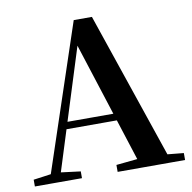

<svg xmlns="http://www.w3.org/2000/svg" viewBox="-82 -827 910 910"><g transform="rotate(-10 373.0 -372.5)"><path d="M13.2 0V-32.6L112.6 -46.3H131.1L239.8 -32.6V0ZM82.8 0 331.4 -744.6H418.9L672.2 0H527.6L316.7 -656.5H337.4L334.2 -642.5L132 0ZM193.5 -241.1 200.6 -275H517.8L524.9 -241.1ZM411.5 0V-33.4L546.7 -47H597.4L736 -33.4V0Z"/></g></svg>

Font: Noto Serif KR ExtraLight
Style: Regular
Weight: 200
Designer: Ryoko NISHIZUKA 西塚涼子 (kana & ideographs); Frank Grießhammer (Latin, Greek & Cyrillic); Wenlong ZHANG 张文龙 (bopomofo); San
Foundry: Adobe
Version: Version 2.002-H1;hotconv 1.1.0;makeotfexe 2.6.0